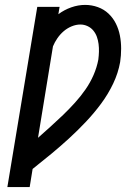

<svg xmlns="http://www.w3.org/2000/svg" viewBox="-20 -763 540 783"><path d="M10 0 132 -735H223L218 -705Q242 -723 270.5 -733Q299 -743 327 -743Q354 -743 379 -734Q404 -725 422.5 -707.5Q441 -690 452.5 -667Q464 -644 469 -618Q474 -592 474 -564.5Q474 -537 470 -510Q462 -465 441.5 -422Q421 -379 392.5 -340.5Q364 -302 330.5 -266.5Q297 -231 261.5 -198.5Q226 -166 188.5 -135Q151 -104 113 -74L101 0ZM135 -201Q161 -224 186.5 -247Q212 -270 237 -294Q262 -318 285.5 -344Q309 -370 328.5 -398Q348 -426 361.5 -457Q375 -488 381 -520Q383 -536 383.5 -552Q384 -568 382 -583.5Q380 -599 375 -613Q370 -627 360.5 -638.5Q351 -650 337 -656.5Q323 -663 308 -663Q290 -663 272 -655.5Q254 -648 239.5 -635.5Q225 -623 214 -607Q203 -591 196 -574Z"/></svg>

Font: Iosevka Slab Medium Oblique
Style: Regular
Weight: 500
Italic angle: -9°
Monospace: yes
Designer: Belleve Invis
Foundry: Belleve Invis
Version: Version 11.1.1; ttfautohint (v1.8.3)